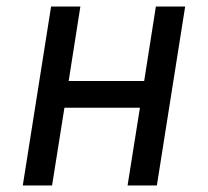

<svg xmlns="http://www.w3.org/2000/svg" viewBox="-20 -570 640 590"><path d="M50 0 137 -550H227L191 -321H423L459 -550H549L462 0H372L410 -239H178L140 0Z"/></svg>

Font: JetBrains Mono NL
Style: Italic
Weight: 400
Italic angle: -9°
Monospace: yes
Designer: Philipp Nurullin, Konstantin Bulenkov
Foundry: JetBrains
Version: Version 2.305; ttfautohint (v1.8.4.7-5d5b)